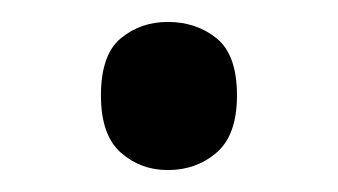

<svg xmlns="http://www.w3.org/2000/svg" viewBox="-20 -141 308 175"><path d="M72 -54Q72 -91 90 -106Q108 -121 133 -121Q159 -121 177.5 -106Q196 -91 196 -54Q196 -18 177.5 -2Q159 14 133 14Q108 14 90 -2Q72 -18 72 -54Z"/></svg>

Font: utelugu05
Style: Book
Weight: 400
Designer: Jelle Bosma - Monotype Design Team
Foundry: Monotype Imaging Inc.
Version: Version 2.003